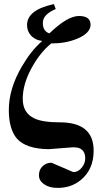

<svg xmlns="http://www.w3.org/2000/svg" viewBox="-20 -712 499 937"><path d="M243 -692C155 -673 112 -639 112 -590C112 -570 118 -554 130 -540C143 -525 162 -515 186 -512C149 -480 116 -438 87 -388C44 -315 23 -244 23 -175C23 -112 37 -65 63 -35C93 -2 144 15 217 16L334 7H342C378 7 396 27 396 60C396 77 390 93 379 106C367 121 353 128 338 128L231 82C215 82 200 88 189 98C176 110 170 125 170 144C170 160 177 173 191 184C209 198 232 205 262 205C306 205 343 192 375 166C416 132 437 85 437 23C437 -69 382 -115 272 -115C217 -115 175 -121 148 -134C110 -152 91 -183 91 -230C91 -277 105 -326 133 -378C161 -430 194 -471 230 -500C276 -500 317 -507 354 -522C399 -540 422 -564 422 -591C422 -620 403 -634 365 -634C328 -634 280 -606 221 -549C200 -556 189 -573 189 -600C189 -628 210 -650 252 -668Z"/></svg>

Font: XITS Math
Style: Bold
Weight: 700
Designer: MicroPress Inc., with final additions and corrections provided by Coen Hoffman, Elsevier (retired)
Version: Version 1.302